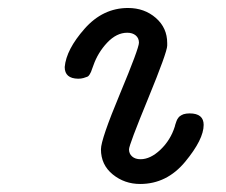

<svg xmlns="http://www.w3.org/2000/svg" viewBox="-20 -456 565 481"><path d="M142.1 -288.1Q146 -332 191.9 -384Q237.8 -436 300.8 -436Q341.8 -436 370.4 -411.1Q398.9 -386.2 398.9 -348.1V-341.8Q398.9 -325.7 351.1 -209.2Q303.2 -92.8 303.2 -81.8Q303.2 -70.8 311 -64Q318.8 -57.1 332 -57.1Q356.9 -57.1 382.1 -81.1Q407.2 -105 418 -139.2Q418 -140.1 418.9 -143.1Q419.9 -146 420.4 -147.5Q420.9 -148.9 421.9 -151.9Q422.9 -154.8 423.8 -156.5Q424.8 -158.2 426.5 -160.6Q428.2 -163.1 430.2 -164.6Q432.1 -166 434.6 -167.5Q437 -168.9 439.9 -169.9Q442.9 -170.9 447 -171.4Q451.2 -171.9 455.1 -171.9Q490.2 -171.9 490.2 -143.1Q490.2 -106.9 444.1 -51Q397.9 4.9 331.1 4.9Q292 4.9 262.5 -19Q232.9 -43 232.9 -82Q232.9 -106.9 280.5 -220.9Q328.1 -335 328.1 -349.1Q328.1 -360.4 320.1 -367.2Q312 -374 298.8 -374Q272 -374 248.5 -349.1Q225.1 -324.2 213.9 -292Q212.9 -290 210.9 -283.9Q209 -277.8 208 -275.9Q207 -273.9 204.6 -269.5Q202.1 -265.1 198.5 -263.7Q194.8 -262.2 189 -260.5Q183.1 -258.8 175.8 -258.8Q142.1 -259.3 142.1 -288.1Z"/></svg>

Font: CMU Typewriter Text
Style: Italic
Weight: 500
Italic angle: -14.04°
Version: Version 0.7.0